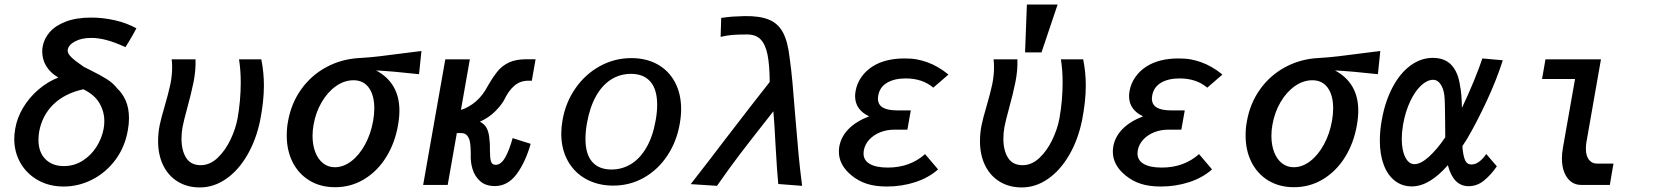

<svg xmlns="http://www.w3.org/2000/svg" viewBox="-20 -810 7240 841"><path d="M42.5 -201.5Q42.5 -222 46.5 -245Q54.5 -293.5 81.2 -338.2Q108 -383 148.2 -417.5Q188.5 -452 235.5 -470.5Q201.5 -490 183.2 -519.5Q165 -549 165 -584Q165 -596.5 167 -606.5Q173 -640.5 197.5 -669Q222 -697.5 267.8 -715.2Q313.5 -733 380 -733Q431.5 -733 483.2 -721.2Q535 -709.5 577.5 -686Q564 -660 545 -628.5L529.5 -603.5Q480.5 -626 445 -635Q409.5 -644 380.5 -644Q338 -644 309.2 -629Q280.5 -614 276.5 -591.5Q275 -576.5 292 -559.8Q309 -543 347.5 -517L373.5 -504Q421 -480.5 448.2 -463.2Q475.5 -446 493.5 -422.5Q516.5 -401.5 530.8 -368.8Q545 -336 545 -292Q545 -266.5 540 -240Q527.5 -166.5 485.8 -110.2Q444 -54 384.2 -23.5Q324.5 7 259 7Q195.5 7 146.2 -20.8Q97 -48.5 69.8 -96Q42.5 -143.5 42.5 -201.5ZM434 -246.5Q437 -262.5 437 -279Q437 -321.5 415.5 -358.2Q394 -395 345 -419Q263.5 -401 214 -352.8Q164.5 -304.5 151.5 -233Q148.5 -214.5 148.5 -197.5Q148.5 -143.5 178.8 -113Q209 -82.5 259.5 -82.5Q304.5 -82.5 341.5 -105.8Q378.5 -129 402.5 -166.8Q426.5 -204.5 434 -246.5Z M672.5 -192Q672.5 -227.5 679.5 -262Q685.5 -291.5 701.5 -345.5Q717.5 -400.5 725.8 -438.8Q734 -477 734 -516.5Q734 -535.5 732 -550H836.5Q838 -501.5 827.8 -450.5Q817.5 -399.5 799 -332.5Q793 -310.5 787.5 -288.8Q782 -267 779.5 -253Q775 -228.5 775 -202Q775 -151.5 795.2 -119Q815.5 -86.5 859.5 -86.5Q899 -86.5 932.8 -118.2Q966.5 -150 989.2 -197.5Q1012 -245 1020.5 -291Q1034.5 -370 1034.5 -448Q1034.5 -503 1027 -550H1124.5Q1136 -493.5 1136 -435Q1136 -366.5 1119.5 -282.5Q1102 -197.5 1063.2 -130.8Q1024.5 -64 970.5 -26.5Q916.5 11 855.5 11Q801 11 759.5 -14Q718 -39 695.2 -85Q672.5 -131 672.5 -192Z M1236 -216.5Q1236 -249 1241.5 -278Q1255.5 -357.5 1299.5 -419Q1343.5 -480.5 1410 -516.2Q1476.5 -552 1556.5 -556Q1592.5 -557.5 1652.5 -564.8Q1712.5 -572 1797 -583L1826 -586.5L1815.5 -485Q1703.5 -497.5 1627.5 -501.5Q1729.5 -446.5 1729.5 -325.5Q1729.5 -296.5 1723.5 -262Q1710 -184 1671.8 -122.2Q1633.5 -60.5 1575.5 -25.2Q1517.5 10 1448 10Q1384 10 1336 -19Q1288 -48 1262 -99.2Q1236 -150.5 1236 -216.5ZM1614.5 -281Q1619.5 -309 1619.5 -335.5Q1619.5 -392.5 1595.8 -425.5Q1572 -458.5 1528.5 -458.5Q1488.5 -458.5 1451.8 -432.8Q1415 -407 1389 -362.5Q1363 -318 1353.5 -264Q1349 -238.5 1349 -215Q1349 -175 1361 -143.8Q1373 -112.5 1395.2 -95Q1417.5 -77.5 1446.5 -77.5Q1484.5 -77.5 1519.2 -104.2Q1554 -131 1579.2 -177.5Q1604.5 -224 1614.5 -281Z M2042 -132V-142.5Q2041.5 -167 2039.2 -184Q2037 -201 2028 -214Q2019 -227 2000.5 -227H1981L1941 0H1833.5L1930.5 -550H2038L1999 -328.5Q2034 -339.5 2064.8 -366Q2095.5 -392.5 2117.5 -435Q2141 -475.5 2160.8 -499.2Q2180.5 -523 2210.5 -536.8Q2240.5 -550.5 2286 -550.5H2326L2309.5 -456.5H2295Q2257.5 -456.5 2231.8 -433.5Q2206 -410.5 2187.5 -370.5Q2173.5 -346.5 2146.8 -320.2Q2120 -294 2082 -277Q2103 -266.5 2112.5 -247.5Q2122 -228.5 2124 -197.5Q2125.5 -188.5 2125.8 -175.5Q2126 -162.5 2126 -150Q2126 -119 2130.5 -103.5Q2135 -88 2151 -88Q2174.5 -88 2192.8 -120.2Q2211 -152.5 2225.5 -205L2304.5 -180Q2281.5 -99.5 2242.8 -47.2Q2204 5 2147.5 5Q2107.5 5 2083.5 -16.2Q2059.5 -37.5 2050 -68.8Q2040.5 -100 2042 -132Z M2438.5 -224.5Q2438.5 -252 2444 -284Q2457.5 -361.5 2500.8 -423.5Q2544 -485.5 2608 -520.5Q2672 -555.5 2745.5 -555.5Q2811 -555.5 2860.2 -528Q2909.5 -500.5 2936.5 -449.8Q2963.5 -399 2963.5 -332Q2963.5 -302 2957.5 -268Q2944 -190 2903.2 -128.5Q2862.5 -67 2801 -32Q2739.5 3 2666 3Q2600 3 2548.2 -25Q2496.5 -53 2467.5 -104.8Q2438.5 -156.5 2438.5 -224.5ZM2852 -283Q2858.5 -319 2858.5 -351Q2858.5 -418.5 2828.8 -452.5Q2799 -486.5 2744 -486.5Q2696.5 -486.5 2657.5 -462.2Q2618.5 -438 2591 -389.5Q2563.5 -341 2551 -270.5Q2544.5 -233.5 2544.5 -201.5Q2544.5 -134.5 2574 -101Q2603.5 -67.5 2658.5 -67.5Q2705 -67.5 2744.2 -91.5Q2783.5 -115.5 2811.5 -163.8Q2839.5 -212 2852 -283Z M3159.5 -203.5Q3283.5 -365 3351.5 -451Q3351 -526.5 3341.8 -571.2Q3332.5 -616 3311.5 -637.5Q3290.5 -659 3253 -659Q3212.5 -659 3188 -657Q3163.5 -655 3136.5 -648.5L3139 -731.5Q3170.5 -736 3188.2 -737.2Q3206 -738.5 3241 -739.5Q3307.5 -740.5 3347.5 -724.2Q3387.5 -708 3409 -668.8Q3430.5 -629.5 3438.5 -558.5Q3446 -506 3451 -450.5Q3456 -395 3463 -306Q3472.5 -193.5 3478.2 -131Q3484 -68.5 3493.5 4L3389 -4Q3384 -51.5 3377 -174.5Q3372.5 -267.5 3367.5 -322.5L3340 -287.5Q3269.5 -198 3222 -135.8Q3174.5 -73.5 3120.5 4L3005.5 -3.5Q3080.5 -99.5 3159.5 -203.5Z M3709.5 -42Q3654.5 -87 3654.5 -145.5Q3654.5 -158.5 3656.5 -169Q3664.5 -212 3697.2 -245.2Q3730 -278.5 3787 -300.5Q3757.5 -314 3741.5 -336.2Q3725.5 -358.5 3725.5 -389Q3725.5 -399 3728 -413Q3734 -445 3752.8 -472Q3771.5 -499 3800.5 -518Q3856 -554 3942.5 -554Q3973.5 -554 3996 -549.8Q4018.5 -545.5 4040 -538Q4088.5 -521 4134.5 -483.5L4068 -426Q4020.5 -466.5 3947 -466.5Q3896.5 -466.5 3864.2 -446.8Q3832 -427 3826.5 -389Q3826 -384 3825.5 -378.5Q3825.5 -352 3846.5 -339.2Q3867.5 -326.5 3909.5 -326.5H3969.5L3954.5 -242H3895.5Q3864 -242 3835.2 -230.5Q3806.5 -219 3787.2 -198Q3768 -177 3763.5 -150Q3762.5 -142 3762.5 -138Q3762.5 -107.5 3790.2 -91.8Q3818 -76 3868.5 -76Q3966 -76 4032 -135L4089 -68Q4048 -31.5 3989 -12.2Q3930 7 3864.5 7Q3814.5 7 3777.5 -4.8Q3740.5 -16.5 3709.5 -42Z M4272.5 -192Q4272.5 -227.5 4279.5 -262Q4285.5 -291.5 4301.5 -345.5Q4317.5 -400.5 4325.8 -438.8Q4334 -477 4334 -516.5Q4334 -535.5 4332 -550H4436.5Q4438 -501.5 4427.8 -450.5Q4417.5 -399.5 4399 -332.5Q4393 -310.5 4387.5 -288.8Q4382 -267 4379.5 -253Q4375 -228.5 4375 -202Q4375 -151.5 4395.2 -119Q4415.5 -86.5 4459.5 -86.5Q4499 -86.5 4532.8 -118.2Q4566.5 -150 4589.2 -197.5Q4612 -245 4620.5 -291Q4634.5 -370 4634.5 -448Q4634.5 -503 4627 -550H4724.5Q4736 -493.5 4736 -435Q4736 -366.5 4719.5 -282.5Q4702 -197.5 4663.2 -130.8Q4624.5 -64 4570.5 -26.5Q4516.5 11 4455.5 11Q4401 11 4359.5 -14Q4318 -39 4295.2 -85Q4272.5 -131 4272.5 -192ZM4612.5 -790 4542 -580.5H4470L4478 -790Z M4909.5 -42Q4854.5 -87 4854.5 -145.5Q4854.5 -158.5 4856.5 -169Q4864.5 -212 4897.2 -245.2Q4930 -278.5 4987 -300.5Q4957.5 -314 4941.5 -336.2Q4925.5 -358.5 4925.5 -389Q4925.5 -399 4928 -413Q4934 -445 4952.8 -472Q4971.5 -499 5000.5 -518Q5056 -554 5142.5 -554Q5173.5 -554 5196 -549.8Q5218.5 -545.5 5240 -538Q5288.5 -521 5334.5 -483.5L5268 -426Q5220.5 -466.5 5147 -466.5Q5096.5 -466.5 5064.2 -446.8Q5032 -427 5026.5 -389Q5026 -384 5025.5 -378.5Q5025.5 -352 5046.5 -339.2Q5067.5 -326.5 5109.5 -326.5H5169.5L5154.5 -242H5095.5Q5064 -242 5035.2 -230.5Q5006.5 -219 4987.2 -198Q4968 -177 4963.5 -150Q4962.5 -142 4962.5 -138Q4962.5 -107.5 4990.2 -91.8Q5018 -76 5068.5 -76Q5166 -76 5232 -135L5289 -68Q5248 -31.5 5189 -12.2Q5130 7 5064.5 7Q5014.5 7 4977.5 -4.8Q4940.5 -16.5 4909.5 -42Z M5436 -216.5Q5436 -249 5441.5 -278Q5455.5 -357.5 5499.5 -419Q5543.5 -480.5 5610 -516.2Q5676.5 -552 5756.5 -556Q5792.5 -557.5 5852.5 -564.8Q5912.5 -572 5997 -583L6026 -586.5L6015.5 -485Q5903.5 -497.5 5827.5 -501.5Q5929.5 -446.5 5929.5 -325.5Q5929.5 -296.5 5923.5 -262Q5910 -184 5871.8 -122.2Q5833.5 -60.5 5775.5 -25.2Q5717.5 10 5648 10Q5584 10 5536 -19Q5488 -48 5462 -99.2Q5436 -150.5 5436 -216.5ZM5814.5 -281Q5819.5 -309 5819.5 -335.5Q5819.5 -392.5 5795.8 -425.5Q5772 -458.5 5728.5 -458.5Q5688.5 -458.5 5651.8 -432.8Q5615 -407 5589 -362.5Q5563 -318 5553.5 -264Q5549 -238.5 5549 -215Q5549 -175 5561 -143.8Q5573 -112.5 5595.2 -95Q5617.5 -77.5 5646.5 -77.5Q5684.5 -77.5 5719.2 -104.2Q5754 -131 5779.2 -177.5Q5804.5 -224 5814.5 -281Z M6024 -194.5Q6024 -236.5 6032 -281.5Q6046.5 -365 6079.5 -427.2Q6112.5 -489.5 6158.2 -523Q6204 -556.5 6256 -556.5Q6308.5 -556.5 6337.8 -525Q6367 -493.5 6375 -436Q6382.5 -402.5 6383.5 -337.5Q6409 -390 6434.5 -452Q6460 -514 6473 -554L6562.5 -546Q6536 -462 6493 -369.5Q6450 -277 6406 -201.5L6385.5 -170Q6388.5 -129 6397 -109.2Q6405.5 -89.5 6425 -89.5Q6443 -89.5 6460 -102.5Q6477 -115.5 6490 -135.5L6536.5 -81.5Q6511.5 -45 6481 -19.8Q6450.5 5.5 6412.5 5.5Q6379 5.5 6356.2 -18Q6333.5 -41.5 6322 -86.5Q6240.5 6.5 6164.5 6.5Q6121.5 6.5 6089.8 -18.2Q6058 -43 6041 -88.2Q6024 -133.5 6024 -194.5ZM6120 -202Q6120 -152.5 6135.2 -121.8Q6150.5 -91 6175.5 -91Q6203 -91 6238.8 -123.2Q6274.5 -155.5 6310.5 -208.5Q6310 -228.5 6310 -277.5Q6309.5 -312 6309 -345.2Q6308.5 -378.5 6306.5 -393Q6303 -421.5 6290 -441Q6277 -460.5 6258 -460.5Q6232 -460.5 6205.5 -436.2Q6179 -412 6157.5 -367.2Q6136 -322.5 6125.5 -263Q6120 -229 6120 -202Z M6821.5 -116.5Q6821.5 -138.5 6826 -163L6879 -464H6734.5L6749.5 -550H6992.5L6929 -188Q6926.5 -175 6926.5 -159Q6926.5 -127 6940 -110.2Q6953.5 -93.5 6973.5 -93.5H7047.5L7040.5 -54L7031.5 0H6905Q6880.5 0 6861.8 -14Q6843 -28 6832.2 -54.2Q6821.5 -80.5 6821.5 -116.5Z"/></svg>

Font: JuliaMono SemiBold
Style: Italic
Weight: 600
Italic angle: -9°
Monospace: yes
Designer: cormullion
Foundry: corm
Version: Version 0.056; ttfautohint (v1.8.4)